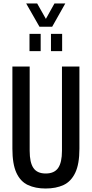

<svg xmlns="http://www.w3.org/2000/svg" viewBox="-20 -1068 525 1100"><path d="M241 12Q183 12 140 -8Q97 -28 74 -78Q51 -128 51 -216V-687H150V-204Q150 -137 171.5 -105.5Q193 -74 242 -74Q291 -74 313 -105.5Q335 -137 335 -204V-687H435V-216Q435 -128 411 -78Q387 -28 344 -8Q301 12 241 12ZM149 -775V-874H213V-775ZM272 -775V-874H336V-775ZM130 -1048H193L262 -926H224L292 -1048H354L279 -915H206Z"/></svg>

Font: Archivo ExtraCondensed Medium
Style: Regular
Weight: 500
Width: 2
Designer: Hector Gatti
Foundry: Omnibus-Type
Version: Version 2.001